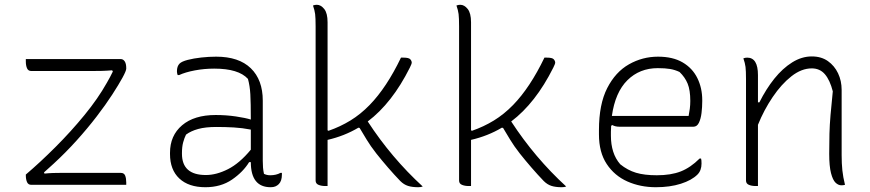

<svg xmlns="http://www.w3.org/2000/svg" viewBox="-20 -773 3640 803"><path d="M88 -526H485Q495 -526 501.5 -516.5Q508 -507 508 -488V-486Q508 -477 492.5 -448.5Q477 -420 449.5 -377.5Q422 -335 384 -285.5Q346 -236 300.5 -185.5Q255 -135 205 -89Q195 -80 184 -70Q173 -60 164 -52L166 -47Q186 -49 202.5 -49.5Q219 -50 237 -50H485Q499 -50 503.5 -38.5Q508 -27 508 -10V0H111Q98 0 93 -11.5Q88 -23 88 -40V-43Q148 -94 212.5 -158.5Q277 -223 333.5 -292Q390 -361 427 -427Q441 -451 452 -474L449 -479Q427 -477 406.5 -476.5Q386 -476 363 -476H111Q98 -476 93 -487.5Q88 -499 88 -516Z M1079 -352V-100Q1079 -84 1080 -72Q1081 -60 1084 -46Q1096 -40 1110 -40Q1135 -40 1153 -50H1159V-43Q1159 -16 1146 -3Q1140 3 1132 6.5Q1124 10 1112 10Q1029 10 1029 -95H1022Q997 -54 950.5 -22Q904 10 839 10Q769 10 730 -26.5Q691 -63 691 -129V-134Q691 -206 741.5 -249Q792 -292 882 -292Q926 -292 966.5 -286Q1007 -280 1029 -273Q1029 -343 1027 -378.5Q1025 -414 1017 -443Q978 -486 876 -486Q834 -486 794.5 -478.5Q755 -471 729 -459H723Q720 -467 720 -475Q720 -496 731 -507Q740 -516 765 -522.5Q790 -529 822 -532.5Q854 -536 884 -536Q979 -536 1029 -487.5Q1079 -439 1079 -352ZM741 -130Q741 -41 841 -41Q885 -41 933.5 -65.5Q982 -90 1029 -147V-231Q993 -238 957.5 -240Q922 -242 885 -242Q839 -242 808.5 -233.5Q778 -225 758 -210Q751 -196 746 -177.5Q741 -159 741 -133Z M1350 5H1340Q1324 5 1312 0Q1300 -5 1300 -18V-663Q1300 -698 1298 -714Q1296 -730 1289 -750Q1297 -753 1305 -753Q1322 -753 1336 -735.5Q1350 -718 1350 -680V-228L1354 -226Q1403 -243 1445.5 -269Q1488 -295 1526 -334Q1597 -407 1657 -532H1667Q1690 -532 1696 -525Q1702 -518 1702 -511Q1702 -506 1694 -490Q1620 -342 1518 -265Q1617 -113 1748 7Q1741 10 1729 10Q1704 10 1686.5 4.5Q1669 -1 1654 -16Q1629 -42 1603 -72Q1577 -102 1554 -131Q1529 -163 1513.5 -189Q1498 -215 1484 -238L1479 -239Q1420 -204 1350 -188Z M1950 5H1940Q1924 5 1912 0Q1900 -5 1900 -18V-663Q1900 -698 1898 -714Q1896 -730 1889 -750Q1897 -753 1905 -753Q1922 -753 1936 -735.5Q1950 -718 1950 -680V-228L1954 -226Q2003 -243 2045.5 -269Q2088 -295 2126 -334Q2197 -407 2257 -532H2267Q2290 -532 2296 -525Q2302 -518 2302 -511Q2302 -506 2294 -490Q2220 -342 2118 -265Q2217 -113 2348 7Q2341 10 2329 10Q2304 10 2286.5 4.5Q2269 -1 2254 -16Q2229 -42 2203 -72Q2177 -102 2154 -131Q2129 -163 2113.5 -189Q2098 -215 2084 -238L2079 -239Q2020 -204 1950 -188Z M2732 -536Q2794 -536 2835 -512Q2876 -488 2896.5 -446.5Q2917 -405 2917 -354V-350Q2917 -325 2914 -300.5Q2911 -276 2903 -259.5Q2895 -243 2880 -243H2571Q2553 -243 2541 -250L2536 -247Q2535 -235 2535 -222V-205Q2535 -169 2544.5 -139Q2554 -109 2574 -86Q2605 -61 2640 -50.5Q2675 -40 2727 -40Q2786 -40 2827 -56Q2868 -72 2906 -110H2912Q2913 -107 2913.5 -102Q2914 -97 2914 -89Q2914 -60 2897 -43Q2873 -19 2827.5 -4.5Q2782 10 2723 10Q2658 10 2604 -14Q2550 -38 2517.5 -87Q2485 -136 2485 -211V-229Q2485 -337 2519.5 -404.5Q2554 -472 2610.5 -504Q2667 -536 2732 -536ZM2731 -488Q2655 -488 2604 -437.5Q2553 -387 2539 -288H2860Q2863 -303 2865 -318.5Q2867 -334 2867 -351Q2867 -396 2856 -423Q2845 -450 2822 -472Q2803 -481 2782.5 -484.5Q2762 -488 2731 -488Z M3150 5H3140Q3124 5 3112 0Q3100 -5 3100 -18V-442Q3100 -477 3098 -493Q3096 -509 3089 -529Q3097 -532 3105 -532Q3150 -532 3150 -459V-345H3156Q3184 -401 3218.5 -444Q3253 -487 3293 -512Q3333 -537 3375 -537Q3415 -537 3442.5 -517.5Q3470 -498 3485 -466.5Q3500 -435 3500 -397V-124Q3500 -89 3503 -60.5Q3506 -32 3514 0Q3510 1 3506.5 1.5Q3503 2 3499 2Q3486 2 3474.5 -9Q3463 -20 3455.5 -49Q3448 -78 3448 -130Q3448 -177 3449 -214Q3450 -251 3453.5 -292Q3457 -333 3463 -391Q3451 -438 3430 -462.5Q3409 -487 3375 -487Q3332 -487 3290 -454Q3248 -421 3211.5 -367Q3175 -313 3150 -251Z"/></svg>

Font: Recursive Mn Csl St Lt
Style: Regular
Weight: 300
Monospace: yes
Version: Version 1.079;hotconv 1.0.112;makeotfexe 2.5.65598; ttfautoh